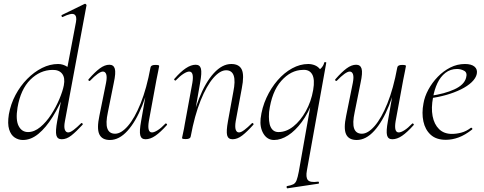

<svg xmlns="http://www.w3.org/2000/svg" viewBox="-20 -746 2622 1041"><path d="M104 13Q80 13 59.5 -0.5Q39 -14 29.5 -44.5Q20 -75 28 -126Q38 -182 64 -231Q90 -280 127.5 -318Q165 -356 208 -377.5Q251 -399 295 -399Q322 -399 345.5 -383.5Q369 -368 373 -332L333 -246Q302 -171 265.5 -112.5Q229 -54 188.5 -20.5Q148 13 104 13ZM132 -30Q166 -30 198.5 -57Q231 -84 257.5 -125Q284 -166 302 -209Q320 -252 326 -283Q334 -324 317 -346Q300 -368 264 -367Q197 -366 144.5 -314Q92 -262 75 -163Q64 -96 81 -63Q98 -30 132 -30ZM315 9Q291 9 285.5 -12.5Q280 -34 290 -89L392 -627Q398 -659 382.5 -668Q367 -677 320 -654Q316 -652 314 -658Q312 -664 316 -665L439 -725Q442 -727 446 -723Q450 -719 449 -717L332 -89Q326 -58 331.5 -43Q337 -28 350 -28Q361 -28 379 -41.5Q397 -55 419 -77Q422 -81 426.5 -77Q431 -73 427 -69Q393 -32 367 -11.5Q341 9 315 9Z M576 13Q533 13 518.5 -18Q504 -49 519 -119L555 -297Q561 -328 556 -343Q551 -358 538 -358Q527 -358 509 -345Q491 -332 469 -309Q465 -305 461 -309Q457 -313 461 -317Q494 -355 521 -375Q548 -395 573 -395Q596 -395 602.5 -373.5Q609 -352 597 -297L565 -138Q552 -78 562 -49.5Q572 -21 604 -21Q637 -21 673.5 -63Q710 -105 742.5 -185.5Q775 -266 796 -380L807 -379Q787 -263 751.5 -174.5Q716 -86 671 -36.5Q626 13 576 13ZM769 9Q746 9 740.5 -12.5Q735 -34 745 -89L796 -380Q798 -394 822 -394Q835 -394 839 -392.5Q843 -391 843 -388Q843 -385 838 -361.5Q833 -338 828 -312L787 -89Q777 -28 804 -28Q816 -28 835 -40Q854 -52 876 -75Q879 -79 883.5 -74.5Q888 -70 884 -67Q850 -29 822.5 -10Q795 9 769 9Z M1241 9Q1217 9 1211.5 -12.5Q1206 -34 1216 -89L1245 -248Q1269 -365 1206 -365Q1173 -365 1136.5 -323Q1100 -281 1067.5 -200.5Q1035 -120 1014 -6L1003 -7Q1024 -123 1059 -211.5Q1094 -300 1139.5 -349.5Q1185 -399 1234 -399Q1277 -399 1291 -368.5Q1305 -338 1291 -267L1258 -89Q1253 -58 1258 -43Q1263 -28 1276 -28Q1287 -28 1305 -41.5Q1323 -55 1345 -77Q1348 -81 1352.5 -77Q1357 -73 1353 -69Q1320 -32 1293.5 -11.5Q1267 9 1241 9ZM988 8Q975 8 971 6.5Q967 5 967 2Q967 -1 972.5 -24.5Q978 -48 982 -74L1023 -297Q1033 -358 1006 -358Q994 -358 975 -346Q956 -334 934 -311Q931 -307 926.5 -311.5Q922 -316 926 -319Q959 -357 987.5 -376Q1016 -395 1041 -395Q1064 -395 1069.5 -373.5Q1075 -352 1065 -297L1014 -6Q1012 8 988 8Z M1539 275Q1535 276 1534 270Q1533 264 1536 263Q1559 259 1570.5 253Q1582 247 1588 231.5Q1594 216 1600 185L1669 -205L1677 -202Q1652 -133 1616.5 -85Q1581 -37 1542 -12Q1503 13 1466 13Q1429 13 1408.5 -21Q1388 -55 1393 -103Q1400 -162 1424.5 -215.5Q1449 -269 1485 -310.5Q1521 -352 1564 -375.5Q1607 -399 1651 -399Q1669 -399 1686 -392.5Q1703 -386 1715 -371Q1727 -356 1729 -332L1691 -357Q1702 -359 1718 -373.5Q1734 -388 1738 -407Q1739 -410 1744.5 -409Q1750 -408 1749 -406L1644 178Q1637 215 1649 230Q1661 245 1704 239Q1707 237 1709 243Q1711 249 1706 250ZM1490 -30Q1532 -30 1570.5 -60.5Q1609 -91 1638 -143Q1667 -195 1678 -258Q1688 -316 1672.5 -343Q1657 -370 1621 -367Q1557 -366 1505 -307.5Q1453 -249 1439 -139Q1437 -112 1439 -91.5Q1441 -71 1447.5 -57.5Q1454 -44 1464.5 -37Q1475 -30 1490 -30Z M1914 13Q1871 13 1856.5 -18Q1842 -49 1857 -119L1893 -297Q1899 -328 1894 -343Q1889 -358 1876 -358Q1865 -358 1847 -345Q1829 -332 1807 -309Q1803 -305 1799 -309Q1795 -313 1799 -317Q1832 -355 1859 -375Q1886 -395 1911 -395Q1934 -395 1940.5 -373.5Q1947 -352 1935 -297L1903 -138Q1890 -78 1900 -49.5Q1910 -21 1942 -21Q1975 -21 2011.5 -63Q2048 -105 2080.5 -185.5Q2113 -266 2134 -380L2145 -379Q2125 -263 2089.5 -174.5Q2054 -86 2009 -36.5Q1964 13 1914 13ZM2107 9Q2084 9 2078.5 -12.5Q2073 -34 2083 -89L2134 -380Q2136 -394 2160 -394Q2173 -394 2177 -392.5Q2181 -391 2181 -388Q2181 -385 2176 -361.5Q2171 -338 2166 -312L2125 -89Q2115 -28 2142 -28Q2154 -28 2173 -40Q2192 -52 2214 -75Q2217 -79 2221.5 -74.5Q2226 -70 2222 -67Q2188 -29 2160.5 -10Q2133 9 2107 9Z M2397 12Q2345 12 2315 -15.5Q2285 -43 2275.5 -88Q2266 -133 2276 -185Q2282 -222 2302.5 -260Q2323 -298 2353.5 -329.5Q2384 -361 2421.5 -380Q2459 -399 2501 -399Q2536 -399 2553 -384.5Q2570 -370 2565 -345Q2560 -322 2537.5 -300.5Q2515 -279 2479.5 -261.5Q2444 -244 2400.5 -231.5Q2357 -219 2310 -213L2312 -226Q2390 -237 2443.5 -261.5Q2497 -286 2507 -324Q2515 -352 2497 -362Q2479 -372 2458 -372Q2422 -372 2395 -351Q2368 -330 2351.5 -295Q2335 -260 2328 -218Q2317 -161 2325.5 -116.5Q2334 -72 2360.5 -46Q2387 -20 2430 -20Q2455 -20 2481.5 -27Q2508 -34 2533 -53Q2536 -55 2539.5 -51Q2543 -47 2540 -44Q2502 -14 2467 -1Q2432 12 2397 12Z"/></svg>

Font: Cormorant Garamond Light Light
Style: Italic
Weight: 300
Italic angle: -10°
Version: Version 4.001